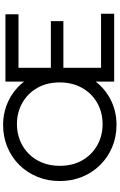

<svg xmlns="http://www.w3.org/2000/svg" viewBox="213 -968 770 1236"><g transform="rotate(-90 598.0 -350.0)"><path d="M412 15Q335 15 269 -12.8Q203 -40.5 154 -90Q105 -139.5 77.8 -206Q50.5 -272.5 50.5 -350Q50.5 -428 77.8 -494.5Q105 -561 154 -610.5Q203 -660 269 -687.5Q335 -715 412 -715Q475.5 -715 531.2 -695.2Q587 -675.5 632 -639.8Q677 -604 708 -555.5L690.5 -533V-700H1124V-616H779.5V-407.5H1080V-327H779.5V-84.5H1127.5V0H690.5V-166L708 -143.5Q662 -71.5 584.5 -28.2Q507 15 412 15ZM417 -74.5Q473.5 -74.5 522.2 -94Q571 -113.5 607.5 -149.8Q644 -186 664.8 -237Q685.5 -288 685.5 -350Q685.5 -433.5 649.8 -495.5Q614 -557.5 553 -591.8Q492 -626 417 -626Q360.5 -626 311.8 -606.2Q263 -586.5 226.2 -550.2Q189.5 -514 169 -463.2Q148.5 -412.5 148.5 -350Q148.5 -267 184.2 -205Q220 -143 281 -108.8Q342 -74.5 417 -74.5Z"/></g></svg>

Font: Geologica Cursive Light
Style: Regular
Weight: 300
Designer: Sindre Bremnes, Frode Helland
Foundry: Monokrom Skriftforlag AS
Version: Version 1.010;gftools[0.9.28]